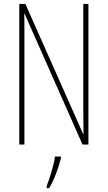

<svg xmlns="http://www.w3.org/2000/svg" viewBox="-20 -734 547 975"><path d="M429 0V-714H403V-181C403 -152 404 -99 404 -54H402L109 -714H78V0H104V-547C104 -603 104 -636 103 -664H105L399 0ZM289 71V61H259C255 101 231 175 217 211V221H230C257 176 277 117 289 71Z"/></svg>

Font: Noto Sans Bengali ExtraCondensed Thin
Style: Regular
Weight: 100
Width: 2
Designer: Joana Ranito - Universal Thirst; Jelle Bosma - Monotype Design Team
Foundry: Universal Thirst ehf.
Version: Version 3.000